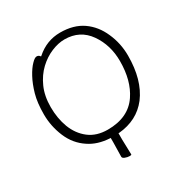

<svg xmlns="http://www.w3.org/2000/svg" viewBox="-196 -863 1138 1186"><g transform="rotate(-30 372.5 -270.0)"><path d="M390 168Q373 168 356 161Q341 155 341 145L343 46V17V12H338Q252 7 193 -33Q124 -78 91 -157Q58 -236 58 -320Q58 -403 74.5 -461Q91 -519 114.5 -562.5Q138 -606 162 -630Q184 -653 198 -653Q211 -653 219 -643L222 -639L226 -642Q301 -708 397 -708Q493 -708 557 -663.5Q621 -619 655 -541Q690 -463 690 -375Q690 -202 612 -98Q574 -49 522 -22Q470 5 404 11H399V16V56L402 163Q402 168 390 168ZM354 -41Q501 -41 569 -142Q630 -232 630 -371Q630 -485 570 -571Q509 -658 399 -658Q355 -658 305.5 -637.5Q256 -617 213.5 -577Q171 -537 144 -477Q117 -417 117 -337.5Q117 -258 142 -191Q168 -123 221 -82Q274 -41 354 -41Z"/></g></svg>

Font: LXGW WenKai TC Light
Style: Regular
Weight: 300
Designer: LXGW / Fontworks Inc.
Foundry: LXGW / Fontworks Inc.
Version: Version 1.330